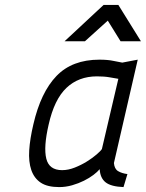

<svg xmlns="http://www.w3.org/2000/svg" viewBox="-20 -752 594 782"><path d="M444 -88Q446 -64 461 -55Q476 -46 499 -43L483 10Q432 8 410 -9.5Q388 -27 386 -63Q377 -52 360.5 -39.5Q344 -27 322 -16Q300 -5 274 2.5Q248 10 221 10Q173 10 146 -8Q119 -26 107.5 -59.5Q96 -93 99 -140Q102 -187 116 -246Q146 -376 210 -442.5Q274 -509 385 -509Q419 -509 442 -504Q465 -499 478 -497L541 -509ZM233 -59Q258 -59 284.5 -69.5Q311 -80 333.5 -94Q356 -108 373 -122.5Q390 -137 395 -145L462 -431Q449 -433 427 -437Q405 -441 375 -441Q300 -441 250.5 -394Q201 -347 178 -244Q157 -153 168.5 -106Q180 -59 233 -59ZM402 -732H462L554 -584H471L419 -668L326 -584H243Z"/></svg>

Font: Panefresco 400wt
Style: Italic
Weight: 400
Foundry: Campivisivi & Chank Co
Version: Version 1.001